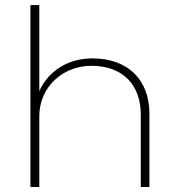

<svg xmlns="http://www.w3.org/2000/svg" viewBox="-20 -750 711 770"><path d="M102 0H137.6V-284.2C137.6 -399 229.7 -486.1 346.5 -486.1C475.2 -486.1 544.6 -406.9 544.6 -290.1V0H579.2V-295C579.2 -425.7 497 -515.8 350.5 -515.8C231.7 -515.8 163.4 -444.6 137.6 -384.2V-729.7H102Z"/></svg>

Font: Meinily
Style: Regular
Weight: 500
Designer: Paul Hayes
Foundry: Paul Hayes
Version: Version 1.0; ttfautohint (v1.8.4.7-5d5b)